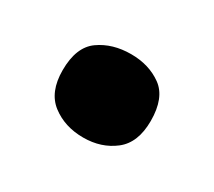

<svg xmlns="http://www.w3.org/2000/svg" viewBox="-52 -527 391 351"><g transform="rotate(30 143.5 -352.0)"><path d="M50 -352Q50 -401 77.5 -420.5Q105 -440 144 -440Q182 -440 209 -420.5Q236 -401 236 -352Q236 -306 209 -285Q182 -264 144 -264Q105 -264 77.5 -285Q50 -306 50 -352Z"/></g></svg>

Font: Noto Sans Cham ExtraBold
Style: Regular
Weight: 800
Version: Version 2.002